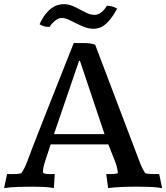

<svg xmlns="http://www.w3.org/2000/svg" viewBox="-20 -912 812 938"><path d="M291.5 -891.6Q314 -891.6 333.3 -883.5Q352.5 -875.5 370.6 -865.5Q388.7 -855.5 406.2 -847.4Q423.8 -839.4 442.9 -839.4Q454.1 -839.4 463.9 -844.7Q473.6 -850.1 481.4 -857.4Q489.3 -864.7 494.6 -872.3Q500 -879.9 502.4 -883.8Q528.3 -883.8 552.2 -870.1Q527.3 -822.8 499.5 -797.1Q471.7 -771.5 438 -771.5Q414.1 -771.5 392.8 -779.8Q371.6 -788.1 352.3 -797.9Q333 -807.6 315.4 -815.9Q297.9 -824.2 281.2 -824.2Q270 -824.2 260.5 -818.6Q251 -813 243.2 -805.7Q235.4 -798.3 229.7 -791Q224.1 -783.7 221.2 -780.3Q208.5 -780.3 196.8 -783.2Q185.1 -786.1 173.3 -793.5Q187 -823.7 202.4 -843Q217.8 -862.3 233.2 -873Q248.5 -883.8 263.4 -887.7Q278.3 -891.6 291.5 -891.6ZM366.2 -614.7 243.7 -256.8H490.7L370.6 -614.7ZM660.2 -126.5Q668 -106 675 -91.6Q682.1 -77.1 689.5 -65.9Q700.7 -63 712.2 -62.3Q723.6 -61.5 736.3 -61.5H757.8L772 6.8Q739.3 2 710.2 1Q681.2 0 653.8 0Q633.8 0 615.5 0.2Q597.2 0.5 579.6 1.2Q562 2 544.4 3.2Q526.9 4.4 508.3 6.8L499 -61.5H507.3Q521.5 -61.5 533.7 -62Q545.9 -62.5 555.7 -65.9Q555.2 -77.1 552 -91.8Q548.8 -106.4 541.5 -125L509.3 -206.5H227.5L201.2 -126.5Q195.3 -108.9 192.6 -95.9Q189.9 -83 189.9 -71.8Q189.9 -67.9 193.4 -65.9Q196.8 -64 201.9 -63Q207 -62 213.1 -61.8Q219.2 -61.5 225.1 -61.5H247.6L243.2 6.8Q215.8 2 190.2 1Q164.6 0 139.6 0Q102.5 0 69.8 1Q37.1 2 0 6.8L14.6 -61.5H37.1Q50.3 -61.5 61.8 -62Q73.2 -62.5 84 -65.9Q92.3 -77.1 99.6 -91.8Q106.9 -106.4 113.8 -125Q119.6 -141.1 132.3 -174.3Q145 -207.5 162.1 -251.2Q179.2 -294.9 199 -345.2Q218.8 -395.5 238.8 -445.8L340.3 -701.7H385.3Q407.2 -701.7 420.2 -699.7Q433.1 -697.8 444.8 -693.8Z"/></svg>

Font: Tienne
Style: Regular
Weight: 400
Designer: vernon adams
Foundry: vernon adams
Version: Version 1.001